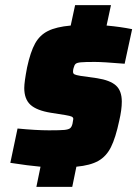

<svg xmlns="http://www.w3.org/2000/svg" viewBox="-20 -716 532 744"><path d="M265 -452Q263 -446 263 -438Q263 -431 268.5 -428Q274 -425 292 -422L356 -413Q407 -405 429.5 -384.5Q452 -364 452 -322Q452 -291 442 -248Q428 -182 410 -146Q392 -110 361 -92.5Q330 -75 276 -70L260 8H121L137 -70Q91 -74 20 -85L48 -218Q120 -211 170 -211Q213 -211 229 -212.5Q245 -214 251.5 -219Q258 -224 261 -237L264 -255Q264 -261 258 -264Q252 -267 234 -270L177 -279Q122 -288 98 -310Q74 -332 74 -375Q74 -398 85 -455Q98 -515 116 -547.5Q134 -580 166 -596Q198 -612 254 -617L271 -696H410L393 -617Q448 -612 492 -603L463 -469Q379 -476 347 -476Q308 -476 293 -474.5Q278 -473 273 -468.5Q268 -464 265 -452Z"/></svg>

Font: Saira Semi Condensed Black
Style: Italic
Weight: 900
Width: 4
Italic angle: -12°
Designer: Hector Gatti with collaboration of the Omnibus-Type team
Foundry: Omnibus-Type
Version: Version 1.001; ttfautohint (v1.8)